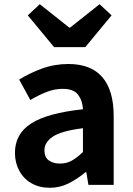

<svg xmlns="http://www.w3.org/2000/svg" viewBox="-20 -878 631 912"><path d="M217 14Q167 14 129.5 -7.5Q92 -29 71.5 -67Q51 -105 51 -152Q51 -242 128 -291.5Q205 -341 374 -359Q372 -400 351 -428Q330 -456 278 -456Q239 -456 201 -441Q163 -426 124 -403L71 -500Q121 -531 180 -552.5Q239 -574 305 -574Q412 -574 466 -511.5Q520 -449 520 -327V0H400L390 -60H386Q349 -29 307 -7.5Q265 14 217 14ZM265 -101Q297 -101 322 -115.5Q347 -130 374 -156V-269Q271 -256 231 -229Q191 -202 191 -164Q191 -131 212 -116Q233 -101 265 -101ZM237 -654 112 -805 169 -858 309 -747H313L453 -858L510 -805L385 -654Z"/></svg>

Font: Chiron Sans HK TT
Style: Bold
Weight: 700
Designer: Ryoko NISHIZUKA 西塚涼子 (kana, bopomofo & ideographs); Paul D. Hunt (Latin, Greek & Cyrillic); Sandoll Communications 산돌커뮤니
Foundry: Adobe
Version: Version 2.022;hotconv 1.0.109;makeotfexe 2.5.65596